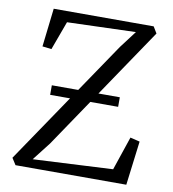

<svg xmlns="http://www.w3.org/2000/svg" viewBox="-83 -818 802 890"><g transform="rotate(10 318.0 -372.5)"><path d="M49.5 0 29.5 -31.5 431 -624 492 -704.5 169.5 -694 120 -559 77 -564 98 -745H568.5L587 -714.5L190 -127L123 -41L498.5 -60L552 -218.5L597 -207.5L571 0ZM471 -394V-349H151V-394Z"/></g></svg>

Font: Merriweather 60pt Light
Style: Regular
Weight: 300
Version: Version 2.100